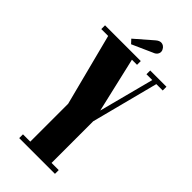

<svg xmlns="http://www.w3.org/2000/svg" viewBox="-261 -898 957 957"><g transform="rotate(45 218.0 -419.0)"><path d="M95 0V-26.5H146.5V-293.5L48.5 -673.5H0V-700H252V-673.5H216L283.5 -382.5L359.5 -673.5H318.5V-700H433V-673.5H388L296.5 -320V-26.5H347V0ZM158.5 -725 139.5 -745.5 231 -825Q245.5 -837.5 258.5 -837.5Q268 -837.5 275.5 -832.2Q283 -827 287 -819Q291.5 -812 291.5 -804Q291.5 -794.5 285.2 -786Q279 -777.5 265 -772.5Z"/></g></svg>

Font: Imbue 50pt Black
Style: Regular
Weight: 900
Designer: Tyler Finck
Foundry: Etcetera Type Company
Version: Version 1.102; ttfautohint (v1.8.3)